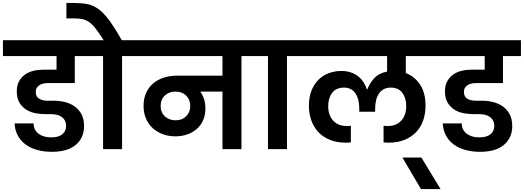

<svg xmlns="http://www.w3.org/2000/svg" viewBox="-41 -1013 3558 1304"><path d="M-21 -740H589V-632H467V-449H289Q274 -449 258.5 -446.5Q243 -444 230.5 -437Q218 -430 210 -418.5Q202 -407 202 -389Q202 -355 225.5 -342Q249 -329 280 -329H325Q363 -329 399.5 -320Q436 -311 465 -291Q494 -271 512 -238Q530 -205 530 -156Q530 -78 474.5 -30Q419 18 311 18Q256 18 210 5Q164 -8 131 -33Q98 -58 79 -94Q60 -130 58 -175H187Q188 -130 220.5 -105Q253 -80 307 -80Q357 -80 382.5 -101.5Q408 -123 408 -157Q408 -179 399.5 -194.5Q391 -210 376.5 -220Q362 -230 342.5 -234Q323 -238 301 -238H264Q234 -238 200.5 -244Q167 -250 138.5 -267.5Q110 -285 91.5 -315Q73 -345 73 -393Q73 -432 88 -460Q103 -488 128 -506Q153 -524 186 -532Q219 -540 255 -540H343V-632H-21Z M659 0V-632H548V-740H663Q631 -790 608 -819.5Q585 -849 563 -864Q541 -879 517 -883.5Q493 -888 459 -888H410V-993H456Q511 -993 551 -985.5Q591 -978 627 -952Q663 -926 700 -876Q737 -826 786 -740H899V-632H788V0Z M1152 -196Q1196 -196 1223.5 -223.5Q1251 -251 1251 -294Q1251 -336 1223.5 -363.5Q1196 -391 1152 -391Q1107 -391 1078.5 -364Q1050 -337 1050 -293Q1050 -250 1078.5 -223Q1107 -196 1152 -196ZM858 -740H1710V-632H1599V0H1470V-391H1319Q1335 -369 1344.5 -340.5Q1354 -312 1354 -276Q1354 -230 1338 -195Q1322 -160 1294 -136Q1266 -112 1229 -99.5Q1192 -87 1150 -87Q1106 -87 1066.5 -101Q1027 -115 997.5 -141.5Q968 -168 951 -206.5Q934 -245 934 -293Q934 -344 951.5 -382.5Q969 -421 1000 -447Q1031 -473 1072.5 -486Q1114 -499 1161 -499H1470V-632H858Z M1779 -632H1668V-740H2019V-632H1908V0H1779Z M2598 -44Q2591 -44 2582.5 -44.5Q2574 -45 2564 -46V-159Q2571 -158 2578.5 -157.5Q2586 -157 2591 -157Q2651 -157 2684.5 -194Q2718 -231 2718 -293Q2718 -347 2691.5 -382.5Q2665 -418 2613 -418Q2585 -418 2565 -407Q2545 -396 2532 -376.5Q2519 -357 2513 -331Q2507 -305 2507 -275V-254H2399V-275Q2399 -305 2393 -331Q2387 -357 2374.5 -376.5Q2362 -396 2342.5 -407Q2323 -418 2296 -418Q2242 -418 2215 -382.5Q2188 -347 2188 -293Q2188 -231 2221.5 -194Q2255 -157 2315 -157Q2320 -157 2327 -157.5Q2334 -158 2342 -159V-46Q2332 -45 2323.5 -44.5Q2315 -44 2308 -44Q2247 -44 2200 -63Q2153 -82 2121.5 -115.5Q2090 -149 2073.5 -195Q2057 -241 2057 -295Q2057 -353 2074.5 -397.5Q2092 -442 2122 -471.5Q2152 -501 2192 -516Q2232 -531 2278 -531Q2315 -531 2344 -520.5Q2373 -510 2394 -492.5Q2415 -475 2429 -452.5Q2443 -430 2451 -406H2454Q2469 -447 2500.5 -481.5Q2532 -516 2588 -527V-632H1977V-740H2928V-632H2715V-517Q2775 -494 2812 -438.5Q2849 -383 2849 -295Q2849 -241 2833 -195Q2817 -149 2785 -115.5Q2753 -82 2706 -63Q2659 -44 2598 -44Z M2692 57H2821L2951 271H2818Z M2887 -740H3497V-632H3375V-449H3197Q3182 -449 3166.5 -446.5Q3151 -444 3138.5 -437Q3126 -430 3118 -418.5Q3110 -407 3110 -389Q3110 -355 3133.5 -342Q3157 -329 3188 -329H3233Q3271 -329 3307.5 -320Q3344 -311 3373 -291Q3402 -271 3420 -238Q3438 -205 3438 -156Q3438 -78 3382.5 -30Q3327 18 3219 18Q3164 18 3118 5Q3072 -8 3039 -33Q3006 -58 2987 -94Q2968 -130 2966 -175H3095Q3096 -130 3128.5 -105Q3161 -80 3215 -80Q3265 -80 3290.5 -101.5Q3316 -123 3316 -157Q3316 -179 3307.5 -194.5Q3299 -210 3284.5 -220Q3270 -230 3250.5 -234Q3231 -238 3209 -238H3172Q3142 -238 3108.5 -244Q3075 -250 3046.5 -267.5Q3018 -285 2999.5 -315Q2981 -345 2981 -393Q2981 -432 2996 -460Q3011 -488 3036 -506Q3061 -524 3094 -532Q3127 -540 3163 -540H3251V-632H2887Z"/></svg>

Font: Poppins SemiBold
Style: Regular
Weight: 600
Designer: Ninad Kale (Devanagari), Jonny Pinhorn (Latin)
Foundry: Indian Type Foundry
Version: Version 3.002 2017